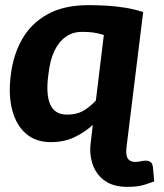

<svg xmlns="http://www.w3.org/2000/svg" viewBox="-20 -547 639 747"><path d="M333 8 341 -61Q308 -31 268 -12.5Q228 6 178 6Q119 6 81 -27Q43 -60 27.5 -119Q12 -178 22 -255Q31 -332 65.5 -393.5Q100 -455 164 -491Q228 -527 325 -527Q356 -527 393 -525Q430 -523 467 -517Q504 -511 537 -500L473 19ZM241 -101Q277 -101 302.5 -115Q328 -129 353 -156L384 -411Q357 -419 339.5 -421Q322 -423 299 -423Q263 -423 235.5 -403.5Q208 -384 191 -347.5Q174 -311 168 -255Q158 -180 175.5 -140.5Q193 -101 241 -101ZM475 180Q421 180 387.5 156Q354 132 340.5 92.5Q327 53 333 8L473 19Q468 54 476.5 68.5Q485 83 506 83Q513 83 519 82Q525 81 530 80Q535 79 539.5 78.5Q544 78 548 78Q556 78 564.5 82.5Q573 87 575 104L580 159Q558 167 543 171.5Q528 176 512.5 178Q497 180 475 180Z"/></svg>

Font: Aleo ExtraBold
Style: Italic
Weight: 800
Italic angle: -7°
Designer: Alessio Laiso
Foundry: Alessio Laiso
Version: Version 2.001;gftools[0.9.29]